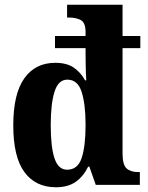

<svg xmlns="http://www.w3.org/2000/svg" viewBox="-20 -780 624 810"><path d="M216 10Q130 10 83 -54Q36 -118 36 -251Q36 -384 82.5 -449.5Q129 -515 213 -515Q262 -515 291.5 -494.5Q321 -474 339 -441H344Q343 -450 342.5 -468.5Q342 -487 341.5 -509Q341 -531 341 -549V-577H212V-628H341V-644Q341 -685 320.5 -695.5Q300 -706 271 -706H263V-760H497V-628H572V-577H497V-132Q497 -85 514 -69.5Q531 -54 563 -54H570V0H384L357 -77H352Q332 -36 299.5 -13Q267 10 216 10ZM263 -64Q308 -64 324.5 -113.5Q341 -163 341 -253Q341 -340 324.5 -392Q308 -444 264 -444Q226 -444 210 -393Q194 -342 194 -252Q194 -160 210 -112Q226 -64 263 -64Z"/></svg>

Font: Noto Serif Tamil Condensed ExtraBold
Style: Italic
Weight: 800
Width: 3
Italic angle: -12°
Designer: Indian Type Foundry, Tom Grace, and the Monotype Design Team
Foundry: Monotype Imaging Inc.
Version: Version 2.003; ttfautohint (v1.8.4.7-5d5b)